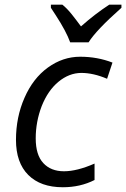

<svg xmlns="http://www.w3.org/2000/svg" viewBox="-20 -786 536 816"><path d="M252 -58.1Q307.1 -58.1 381.8 -90.8V-21Q321.3 9.8 247.1 9.8Q152.3 9.8 100.1 -42.5Q47.9 -94.7 47.9 -191.4Q47.9 -288.1 84 -370.1Q120.1 -453.1 183.6 -499Q247.1 -544.9 320.8 -544.9Q394 -544.9 458 -520L435.1 -451.2Q377 -476.1 325.2 -476.1Q273.4 -475.6 228.5 -438.5Q183.6 -401.4 157.2 -335Q131.8 -268.6 131.8 -197.8Q131.8 -127.4 164.1 -92.8Q196.3 -58.1 252 -58.1ZM196.3 -766.1H245.1Q264.6 -750.5 284.2 -726.1Q303.7 -701.7 324.2 -673.8Q384.3 -727.1 444.3 -766.1H496.1V-752.9Q388.2 -657.2 356.4 -606H278.3Q261.7 -652.3 217.3 -720.7L196.3 -752.9Z"/></svg>

Font: OpenSans-Italic
Style: Italic
Weight: 400
Italic angle: -12°
Foundry: Ascender Corporation
Version: Version 1.10